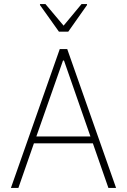

<svg xmlns="http://www.w3.org/2000/svg" viewBox="-20 -931 629 951"><path d="M34 0 276 -688H313L555 0H517L440 -221H148L71 0ZM160 -255H428L297 -631H292ZM272 -774 178 -906V-911H205L295 -804L384 -911H411V-906L318 -774Z"/></svg>

Font: Saira SemiCondensed Thin
Style: Regular
Weight: 250
Width: 4
Designer: Hector Gatti with collaboration of the Omnibus-Type team
Foundry: Omnibus-Type
Version: Version 1.101